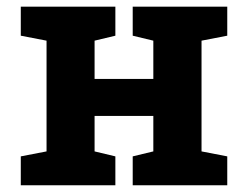

<svg xmlns="http://www.w3.org/2000/svg" viewBox="-20 -548 731 568"><path d="M41.5 0V-85.4L117.7 -100.1V-427.7L41.5 -442.4V-528.3H321.3V-442.4L259.8 -427.7V-314.5H433.6V-427.7L372.6 -442.4V-528.3H433.6H576.2H652.3V-442.4L576.2 -427.7V-100.1L652.3 -85.4V0H372.6V-85.4L433.6 -100.1V-205.1H259.8V-100.1L321.3 -85.4V0Z"/></svg>

Font: Robotiche
Style: Bold
Weight: 700
Designer: Google
Version: Version 2.001